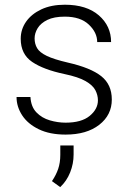

<svg xmlns="http://www.w3.org/2000/svg" viewBox="-20 -558 547 810"><path d="M393.1 -134.8Q393.1 -156.7 382.3 -177.5Q371.6 -198.2 341.1 -215.8Q310.5 -233.4 252 -245.6Q163.6 -264.2 115.5 -296.9Q67.4 -329.6 67.4 -394.5Q67.4 -434.1 90.1 -466.6Q112.8 -499 154.5 -518.6Q196.3 -538.1 253.4 -538.1Q345.2 -538.1 397 -493.2Q448.7 -448.2 448.7 -380.4H390.1Q390.1 -420.9 354.7 -454.3Q319.3 -487.8 253.4 -487.8Q208 -487.8 179.9 -474.1Q151.9 -460.4 138.9 -439.2Q126 -418 126 -396Q126 -373 136.5 -355Q147 -336.9 177.2 -322.3Q207.5 -307.6 266.6 -293.9Q362.8 -272 407.2 -236.6Q451.7 -201.2 451.7 -138.2Q451.7 -72.8 398.7 -31.5Q345.7 9.8 256.8 9.8Q189.9 9.8 143.6 -12.7Q97.2 -35.2 73.5 -71.5Q49.8 -107.9 49.8 -148.9H108.4Q110.8 -107.4 133.8 -83.7Q156.7 -60.1 190.2 -50.3Q223.6 -40.5 256.8 -40.5Q323.7 -40.5 358.4 -69.1Q393.1 -97.7 393.1 -134.8ZM290.5 55.7V94.2Q290.5 132.8 275.9 169.4Q261.2 206.1 233.9 231.4L199.2 206.1Q216.8 180.2 225.6 154.1Q234.4 127.9 234.4 95.2V55.7Z"/></svg>

Font: Vazirmatn RD ExtraLight
Style: Regular
Weight: 200
Designer: Saber Rastikerdar
Foundry: Saber Rastikerdar
Version: Version 32.102